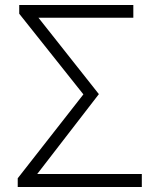

<svg xmlns="http://www.w3.org/2000/svg" viewBox="-20 -749 630 769"><path d="M51 0H548V-52H129L376 -372L134 -678H514V-729H57V-694L314 -371L51 -35Z"/></svg>

Font: Spoqa Han Sans Neo Light
Style: Regular
Weight: 300
Designer: [Spoqa Han Sans Neo] Dong-huui Kim ___ Younghwa Kang ___ Yujin Lee ___ [Noto Sans] Ryoko NISHIZUKA ____ (kana & ideograp
Foundry: Spoqa (http://www.spoqa-han-sans.com)
Version: Version 1.100;hotconv 1.0.109;makeotfexe 2.5.65596